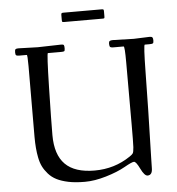

<svg xmlns="http://www.w3.org/2000/svg" viewBox="-57 -875 868 942"><g transform="rotate(-5 377.5 -404.0)"><path d="M279.1 -788.1V-811Q279.1 -817.9 281 -819.9Q283 -822 289.1 -822H480Q485.4 -822 487.2 -820.1Q489 -818.1 489 -812V-787.1Q489 -779.8 487.7 -778Q486.3 -776.1 480 -776.1H289.1Q282 -776.1 280.5 -778.1Q279.1 -780 279.1 -788.1ZM96.9 -575Q96.9 -631.1 93 -631.1H54.9Q44.7 -631.1 40.9 -634Q37.1 -637 37.1 -648.9Q37.1 -660.9 40.6 -663.9Q44.2 -667 54.9 -667L149.9 -664.1L266.1 -667Q276.1 -667 278.6 -663.2Q281 -659.4 281 -647.6Q281 -635.7 277.7 -633.4Q274.4 -631.1 262 -631.1H197Q191.9 -631.1 188 -464.2Q184.1 -297.4 184.1 -228Q184.1 -131.6 231.1 -84.4Q278.1 -37.1 376 -37.1Q473.9 -37.1 552 -90.1Q563.5 -97.7 568.2 -103.9Q573 -110.1 574.5 -134.6Q575.9 -159.2 575.9 -247.1V-552Q575.9 -631.1 570.1 -631.1H520Q504.2 -631.1 502.1 -637Q500 -642.8 500 -651.7Q500 -660.6 504.4 -663.8Q508.8 -667 520 -667L623 -664.1L700.9 -667Q711.4 -667 714.7 -663Q718 -658.9 718 -647.5Q718 -636 714 -633.5Q710 -631.1 697 -631.1H674.1Q668.2 -631.1 666.3 -496.3Q664.3 -361.6 663.1 -310.5Q661.9 -259.5 660 -188.7Q658.2 -117.9 657.1 -75.8Q656 -33.7 656 -24.9Q656 10 632.1 10Q616.9 10 599.2 -26.5Q581.5 -63 571.3 -63Q561 -63 523.1 -41.5Q485.1 -20 428.3 -3.1Q371.6 13.9 323.5 13.9Q275.4 13.9 241.6 6.7Q207.8 -0.5 184.7 -12.2Q161.6 -23.9 145 -42.7Q128.4 -61.5 119 -80.6Q109.6 -99.6 104.5 -126Q95.9 -168.7 95.9 -227.1Z"/></g></svg>

Font: Fanwood Text
Style: Regular
Weight: 400
Version: Version 1.1001